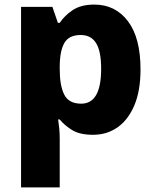

<svg xmlns="http://www.w3.org/2000/svg" viewBox="-20 -579 678 839"><path d="M392 -559Q484 -559 539 -486.5Q594 -414 594 -276Q594 -182 567 -118.5Q540 -55 493.5 -22.5Q447 10 387 10Q328 10 294.5 -11Q261 -32 241 -57H234Q237 -38 239 -17Q241 4 241 28V240H72V-549H209L233 -479H241Q262 -511 298 -535Q334 -559 392 -559ZM333 -426Q282 -426 262 -392.5Q242 -359 241 -292V-277Q241 -204 261 -165Q281 -126 335 -126Q422 -126 422 -278Q422 -355 400 -390.5Q378 -426 333 -426Z"/></svg>

Font: Noto Sans Sinhala UI ExtraBold
Style: Regular
Weight: 800
Designer: Jelle Bosma - Monotype Design Team
Foundry: Monotype Imaging Inc.
Version: Version 2.006; ttfautohint (v1.8.4.7-5d5b)